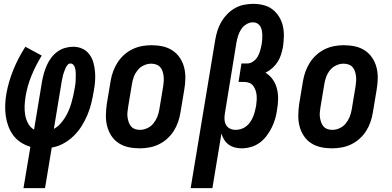

<svg xmlns="http://www.w3.org/2000/svg" viewBox="-20 -763 2040 998"><path d="M102 215 138 0Q111 -8 88 -23Q65 -38 49 -59.5Q33 -81 23.5 -106.5Q14 -132 10 -160Q6 -188 7 -217Q8 -246 13 -275Q24 -338 49.5 -400.5Q75 -463 112 -520L197 -474Q166 -424 144 -370.5Q122 -317 113 -262Q109 -237 108 -213Q107 -189 111 -165.5Q115 -142 126 -121.5Q137 -101 157 -89L199 -343Q203 -364 209 -384.5Q215 -405 224 -425Q233 -445 246.5 -463Q260 -481 278.5 -494.5Q297 -508 318.5 -514Q340 -520 361 -520Q386 -520 408 -510Q430 -500 444.5 -480.5Q459 -461 465.5 -437.5Q472 -414 474 -389Q476 -364 474 -338.5Q472 -313 467 -288Q462 -257 454.5 -226.5Q447 -196 434.5 -166Q422 -136 404.5 -108Q387 -80 363 -56.5Q339 -33 309.5 -17Q280 -1 249 4L214 215ZM260 -93Q278 -103 292.5 -118.5Q307 -134 318 -152Q329 -170 337 -188.5Q345 -207 350.5 -226Q356 -245 360.5 -264.5Q365 -284 368 -303Q369 -312 371 -321.5Q373 -331 373 -340Q373 -349 373.5 -358Q374 -367 374 -376Q374 -385 373 -394Q372 -403 369.5 -411.5Q367 -420 361 -426.5Q355 -433 346 -433Q338 -433 332.5 -427Q327 -421 323.5 -414.5Q320 -408 317.5 -401Q315 -394 312 -386.5Q309 -379 307.5 -372Q306 -365 304.5 -358Q303 -351 301.5 -343.5Q300 -336 299 -329Z M706 8Q676 8 648 2Q620 -4 597 -19Q574 -34 559 -57Q544 -80 537 -107Q530 -134 530.5 -163.5Q531 -193 535 -222L555 -342Q559 -367 568 -391.5Q577 -416 591 -438Q605 -460 625 -478Q645 -496 669 -507.5Q693 -519 718 -523.5Q743 -528 767 -528Q797 -528 825 -522Q853 -516 876 -501Q899 -486 914.5 -463Q930 -440 937 -413Q944 -386 943.5 -356.5Q943 -327 938 -298L918 -178Q914 -153 905.5 -128.5Q897 -104 883 -82Q869 -60 849 -42Q829 -24 805 -12.5Q781 -1 755.5 3.5Q730 8 706 8ZM707 -88Q726 -88 745 -96.5Q764 -105 777 -121Q790 -137 797.5 -155.5Q805 -174 808 -193L828 -313Q830 -327 831 -340.5Q832 -354 830.5 -367Q829 -380 825 -392Q821 -404 813 -413.5Q805 -423 792.5 -427.5Q780 -432 766 -432Q747 -432 728 -423.5Q709 -415 696 -399Q683 -383 676 -364.5Q669 -346 666 -327L646 -207Q644 -193 642.5 -179.5Q641 -166 643 -153Q645 -140 649 -128Q653 -116 661 -106.5Q669 -97 681 -92.5Q693 -88 707 -88Z M971 215 1099 -557Q1103 -581 1110.5 -604.5Q1118 -628 1130.5 -649.5Q1143 -671 1161 -689.5Q1179 -708 1201 -720.5Q1223 -733 1247.5 -738Q1272 -743 1296 -743Q1323 -743 1349.5 -736.5Q1376 -730 1396 -714.5Q1416 -699 1430 -677Q1444 -655 1450 -629Q1456 -603 1455.5 -575.5Q1455 -548 1451 -520Q1447 -500 1441 -480Q1435 -460 1423.5 -442Q1412 -424 1396 -409.5Q1380 -395 1360 -385Q1383 -371 1398 -349.5Q1413 -328 1419.5 -302Q1426 -276 1425.5 -248Q1425 -220 1420 -192Q1417 -168 1410 -144.5Q1403 -121 1392 -99Q1381 -77 1365.5 -56.5Q1350 -36 1329.5 -21Q1309 -6 1284.5 1Q1260 8 1237 8Q1218 8 1200.5 3.5Q1183 -1 1168.5 -11.5Q1154 -22 1145 -37Q1136 -52 1131 -69L1084 215ZM1205 -88Q1219 -88 1233.5 -92.5Q1248 -97 1260 -106.5Q1272 -116 1280.5 -128.5Q1289 -141 1295 -155Q1301 -169 1304.5 -183Q1308 -197 1311 -211Q1313 -225 1314 -239Q1315 -253 1314 -266.5Q1313 -280 1308.5 -293Q1304 -306 1296.5 -316.5Q1289 -327 1276.5 -332Q1264 -337 1250 -337H1220L1235 -433H1265Q1281 -433 1296 -443.5Q1311 -454 1319.5 -469Q1328 -484 1332.5 -500Q1337 -516 1340 -532Q1342 -544 1343 -556.5Q1344 -569 1343.5 -581Q1343 -593 1341 -604.5Q1339 -616 1333 -626Q1327 -636 1317 -641.5Q1307 -647 1294 -647Q1277 -647 1260 -636.5Q1243 -626 1233 -610Q1223 -594 1217.5 -576.5Q1212 -559 1209 -542L1149 -174Q1146 -158 1147 -142Q1148 -126 1155 -113.5Q1162 -101 1175.5 -94.5Q1189 -88 1205 -88Z M1706 8Q1676 8 1648 2Q1620 -4 1597 -19Q1574 -34 1559 -57Q1544 -80 1537 -107Q1530 -134 1530.5 -163.5Q1531 -193 1535 -222L1555 -342Q1559 -367 1568 -391.5Q1577 -416 1591 -438Q1605 -460 1625 -478Q1645 -496 1669 -507.5Q1693 -519 1718 -523.5Q1743 -528 1767 -528Q1797 -528 1825 -522Q1853 -516 1876 -501Q1899 -486 1914.5 -463Q1930 -440 1937 -413Q1944 -386 1943.5 -356.5Q1943 -327 1938 -298L1918 -178Q1914 -153 1905.5 -128.5Q1897 -104 1883 -82Q1869 -60 1849 -42Q1829 -24 1805 -12.5Q1781 -1 1755.5 3.5Q1730 8 1706 8ZM1707 -88Q1726 -88 1745 -96.5Q1764 -105 1777 -121Q1790 -137 1797.5 -155.5Q1805 -174 1808 -193L1828 -313Q1830 -327 1831 -340.5Q1832 -354 1830.5 -367Q1829 -380 1825 -392Q1821 -404 1813 -413.5Q1805 -423 1792.5 -427.5Q1780 -432 1766 -432Q1747 -432 1728 -423.5Q1709 -415 1696 -399Q1683 -383 1676 -364.5Q1669 -346 1666 -327L1646 -207Q1644 -193 1642.5 -179.5Q1641 -166 1643 -153Q1645 -140 1649 -128Q1653 -116 1661 -106.5Q1669 -97 1681 -92.5Q1693 -88 1707 -88Z"/></svg>

Font: Iosevka Curly Slab
Style: Bold Italic
Weight: 700
Italic angle: -9°
Monospace: yes
Designer: Belleve Invis
Foundry: Belleve Invis
Version: Version 22.1.2; ttfautohint (v1.8.4)